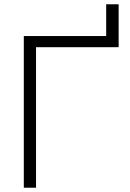

<svg xmlns="http://www.w3.org/2000/svg" viewBox="-20 -875 604 895"><path d="M91 0V-707H475V-855H533V-655H148V0Z"/></svg>

Font: Onest ExtraLight
Style: Regular
Weight: 250
Designer: Dmitri Voloshin, Andrey Kudryavtsev
Foundry: Dmitri Voloshin, Andrey Kudryavtsev
Version: Version 1.000;gftools[0.9.33]